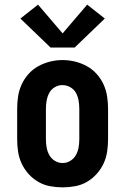

<svg xmlns="http://www.w3.org/2000/svg" viewBox="-20 -800 540 828"><path d="M250 8Q223 8 196 3Q169 -2 145.5 -15.5Q122 -29 103.5 -49.5Q85 -70 73.5 -94.5Q62 -119 58 -146Q54 -173 54 -200V-330Q54 -357 58 -384Q62 -411 73.5 -436Q85 -461 103.5 -481.5Q122 -502 146 -515Q170 -528 196.5 -534.5Q223 -541 250 -541Q277 -541 303.5 -534.5Q330 -528 354 -515Q378 -502 396.5 -481.5Q415 -461 426.5 -436Q438 -411 442 -384Q446 -357 446 -330V-200Q446 -173 442 -146Q438 -119 426.5 -94.5Q415 -70 396.5 -49.5Q378 -29 354.5 -15.5Q331 -2 304 3Q277 8 250 8ZM250 -97Q268 -97 283.5 -106.5Q299 -116 307.5 -131.5Q316 -147 319 -164.5Q322 -182 322 -200V-330Q322 -348 319 -366Q316 -384 307.5 -399.5Q299 -415 283 -424Q267 -433 249 -433Q231 -433 215.5 -423.5Q200 -414 192 -398.5Q184 -383 181 -365.5Q178 -348 178 -330V-200Q178 -182 181 -164.5Q184 -147 192.5 -131.5Q201 -116 216.5 -106.5Q232 -97 250 -97ZM198 -595 68 -720 144 -780 250 -656 356 -780 432 -720 302 -595Z"/></svg>

Font: Iosevka Slab Extrabold
Style: Regular
Weight: 800
Monospace: yes
Designer: Belleve Invis
Foundry: Belleve Invis
Version: Version 11.1.1; ttfautohint (v1.8.3)